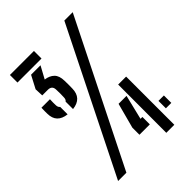

<svg xmlns="http://www.w3.org/2000/svg" viewBox="-230 -907 1014 1014"><g transform="rotate(-45 277.0 -400.0)"><path d="M34 -743.5V-800H213.5V-743.5ZM142.5 -437V-492.5Q151.5 -498.5 152 -514Q152.5 -528.5 152.8 -543.2Q153 -558 152 -573.5Q151 -603 120 -603H78.5L76.5 -650.5L114 -722H184.5L147 -653Q179 -649 197.5 -630.5Q216 -612 216.5 -574.5Q217 -560.5 217 -543.2Q217 -526 216.5 -515.5Q215 -445 142.5 -437ZM102.5 -437.5Q29.5 -446 29 -515.5Q28.5 -526 28.8 -535Q29 -544 29.5 -560H93Q92.5 -547 92.2 -535.8Q92 -524.5 92.5 -515.5Q93 -499.5 102.5 -493ZM42 0 440.5 -800H503L104 0ZM402 0 402.5 -360H462V0ZM294.5 -93V-146L332 -286.5H391.5L358 -148.5H372V-93ZM492 -93V-148.5H532.5V-93Z"/></g></svg>

Font: Big Shoulders Stencil Display SemiBold
Style: Regular
Weight: 600
Designer: Patric King
Foundry: XO Type Co
Version: Version 1.000